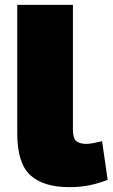

<svg xmlns="http://www.w3.org/2000/svg" viewBox="-20 -760 463 790"><path d="M280 -740V-227Q280 -190 294.5 -179Q309 -168 335 -168Q348 -168 363.5 -171Q379 -174 400 -179L423 -20Q390 -7 351.5 1.5Q313 10 265 10Q159 10 105 -39Q51 -88 51 -211V-740Z"/></svg>

Font: Georama Extended ExtraBold
Style: Regular
Weight: 800
Width: 7
Designer: Jean-Baptiste Levee
Foundry: Production Type
Version: Version 1.000